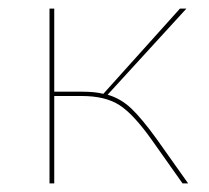

<svg xmlns="http://www.w3.org/2000/svg" viewBox="-20 -426 486 446"><path d="M344 -103 417 0H404L334 -99Q291 -160 258 -181.5Q225 -203 170 -203H106V0H95V-406H106V-213H171Q201 -213 220 -208L398 -406H413L230 -206Q261 -197 285.5 -173.5Q310 -150 344 -103Z"/></svg>

Font: EauTest Hairline
Style: Regular
Weight: 250
Designer: Christian Thalmann (Catharsis Fonts)
Version: Version 0.001;PS 000.001;hotconv 1.0.88;makeotf.lib2.5.64775